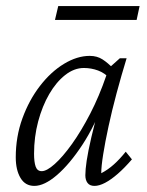

<svg xmlns="http://www.w3.org/2000/svg" viewBox="-20 -608 486 636"><path d="M93.8 7.8Q63.5 7.8 47.9 -18.6Q32.2 -44.9 32.2 -86.9Q32.2 -155.3 54.2 -215.8Q76.2 -276.4 112.3 -323.2Q148.4 -370.1 191.9 -396.5Q235.4 -422.9 277.3 -422.9Q301.8 -422.9 319.8 -411.1Q337.9 -399.4 356.4 -379.9L343.8 -347.7Q327.1 -366.2 304.7 -374.5Q282.2 -382.8 257.8 -382.8Q225.6 -382.8 195.8 -359.4Q166 -335.9 143.1 -296.4Q120.1 -256.8 106.4 -205.6Q92.8 -154.3 92.8 -98.6Q92.8 -71.3 98.1 -56.2Q103.5 -41 118.2 -41Q134.8 -41 161.1 -64.5Q187.5 -87.9 218.3 -130.9Q249 -173.8 278.8 -231.4Q308.6 -289.1 332 -357.4L338.9 -380.9L377 -415H399.4Q381.8 -357.4 366.2 -299.3Q350.6 -241.2 339.4 -189Q328.1 -136.7 321.8 -96.7Q315.4 -56.6 315.4 -34.2Q337.9 -45.9 357.4 -63.5Q377 -81.1 396.5 -105.5L417 -80.1Q392.6 -51.8 370.1 -32.2Q347.7 -12.7 328.1 -2.4Q308.6 7.8 293 7.8Q277.3 7.8 270 -2Q262.7 -11.7 262.7 -27.3Q262.7 -45.9 267.1 -75.7Q271.5 -105.5 282.7 -153.8Q293.9 -202.1 314.5 -276.4H325.2Q294.9 -192.4 252.9 -128.4Q210.9 -64.5 168.9 -28.3Q127 7.8 93.8 7.8ZM172.9 -587.9H442.4L432.6 -542H162.1Z"/></svg>

Font: Crimson Pro ExtraLight
Style: Italic
Weight: 250
Italic angle: -12°
Designer: Jacques Le Bailly
Foundry: Baron von Fonthausen
Version: Version 1.003